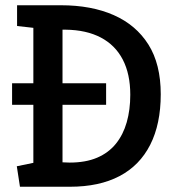

<svg xmlns="http://www.w3.org/2000/svg" viewBox="-20 -711 667 731"><path d="M26 -394H384V-312H26ZM56 0 44 -78 107 -91V-605L45 -612V-691H212Q328 -691 413 -653.5Q498 -616 545 -541.5Q592 -467 592 -352Q592 -239 552 -160Q512 -81 435 -40.5Q358 0 246 0ZM245 -92Q306 -92 349.5 -110.5Q393 -129 421 -163.5Q449 -198 462.5 -245.5Q476 -293 476 -350Q476 -429 447.5 -484Q419 -539 364 -568Q309 -597 230 -598H218V-93Z"/></svg>

Font: Kreon Medium
Style: Regular
Weight: 500
Version: Version 2.002